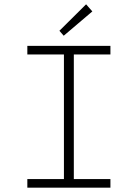

<svg xmlns="http://www.w3.org/2000/svg" viewBox="-20 -872 640 892"><path d="M107 0V-40H277V-619H107V-659H493V-619H323V-40H493V0ZM276 -706 256 -729 380 -852 409 -819Z"/></svg>

Font: TypoPRO Source Code Pro
Style: Regular
Weight: 300
Monospace: yes
Designer: Paul D. Hunt, Teo Tuominen
Foundry: Adobe Systems Incorporated
Version: Version 2.010;PS 1.0;hotconv 1.0.84;makeotf.lib2.5.63406